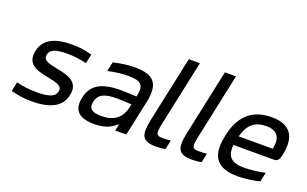

<svg xmlns="http://www.w3.org/2000/svg" viewBox="-82 -1090 2365 1479"><g transform="rotate(20 1100.0 -350.5)"><path d="M292 -207C365 -192 412 -181 402 -133C393 -90 348 -70 245 -70C185 -70 128 -77 77 -90L61 -14C115 1 169 9 232 9C384 9 473 -37 494 -138C520 -260 410 -279 323 -296C268 -307 207 -317 219 -370C227 -410 266 -430 364 -430C423 -430 477 -423 525 -410L541 -486C490 -501 439 -509 378 -509C229 -509 147 -463 127 -365C100 -238 215 -223 292 -207Z M892 -509C834 -509 778 -501 716 -486L700 -410C759 -423 817 -430 867 -430C968 -430 1000 -403 981 -315L978 -302C918 -306 876 -307 851 -307C688 -307 611 -259 588 -150C565 -42 619 9 743 9C822 9 876 -11 919 -52H925L914 0H1005L1067 -290C1100 -447 1051 -509 892 -509ZM679 -150C692 -212 738 -237 841 -237C870 -237 919 -235 963 -232L958 -209C938 -115 879 -68 775 -68C695 -68 667 -93 679 -150Z M1274 -70C1223 -70 1218 -88 1234 -166L1350 -710H1259L1143 -166C1116 -36 1137 9 1249 9C1275 9 1301 7 1327 2L1343 -73C1319 -71 1290 -70 1274 -70Z M1570 -70C1519 -70 1514 -88 1530 -166L1646 -710H1555L1439 -166C1412 -36 1433 9 1545 9C1571 9 1597 7 1623 2L1639 -73C1615 -71 1586 -70 1570 -70Z M2191 -268C2224 -422 2168 -509 2014 -509C1856 -509 1761 -425 1725 -256L1723 -244C1687 -73 1749 9 1920 9C1972 9 2036 1 2099 -14L2115 -90C2068 -79 1992 -70 1944 -70C1839 -70 1798 -111 1808 -207H2138C2171 -207 2181 -222 2191 -268ZM1823 -283C1851 -385 1904 -430 1997 -430C2090 -430 2122 -379 2103 -283Z"/></g></svg>

Font: LT Wave Text Italic
Style: Regular
Weight: 400
Designer: Daniel Lyons
Version: Version 2.5 (Glyphs App)